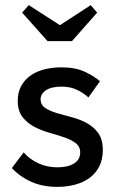

<svg xmlns="http://www.w3.org/2000/svg" viewBox="-20 -717 451 747"><path d="M203 10Q146 10 102 -9.5Q58 -29 26 -63L72 -124Q97 -96 130.5 -81Q164 -66 204 -66Q244 -66 268 -81Q292 -96 292 -124Q292 -147 274 -160.5Q256 -174 229 -183Q202 -192 170.5 -201Q139 -210 112 -224.5Q85 -239 67 -262.5Q49 -286 49 -325Q49 -357 62 -381.5Q75 -406 98 -422.5Q121 -439 152 -447Q183 -455 219 -455Q273 -455 309.5 -438Q346 -421 369 -401L324 -338Q304 -356 278.5 -368Q253 -380 220 -380Q180 -380 159 -366Q138 -352 138 -331Q138 -309 156 -297Q174 -285 201 -277Q228 -269 259 -261Q290 -253 317 -238.5Q344 -224 362 -199.5Q380 -175 380 -133Q380 -96 366 -69Q352 -42 328 -24.5Q304 -7 271.5 1.5Q239 10 203 10ZM213 -619 333 -697 358 -668 260 -557H165L66 -668L92 -697Z"/></svg>

Font: Tilda Sans Medium
Style: Regular
Weight: 500
Designer: ParaType Ltd
Foundry: ParaType Ltd
Version: Version 1.009